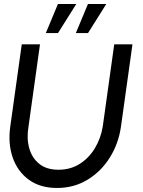

<svg xmlns="http://www.w3.org/2000/svg" viewBox="-20 -920 710 953"><path d="M263 13Q179 13 123 -28Q67 -69 43 -138.2Q19 -207.5 31 -292L88 -700H178.5L121.5 -292Q111.5 -233.5 125 -184.8Q138.5 -136 174.8 -106.8Q211 -77.5 270 -77.5Q330 -77.5 376 -106.8Q422 -136 451.2 -184.8Q480.5 -233.5 490 -292L547 -700H637.5L580.5 -292Q568.5 -207.5 525.2 -138.2Q482 -69 414.5 -28Q347 13 263 13ZM356.5 -756 416.5 -900H507.5L417 -756ZM207.5 -756 267.5 -900H358.5L268 -756Z"/></svg>

Font: Urbanist Medium
Style: Italic
Weight: 500
Italic angle: -8°
Designer: Corey Hu
Foundry: Corey Hu
Version: Version 1.330; ttfautohint (v1.8.4.7-5d5b)